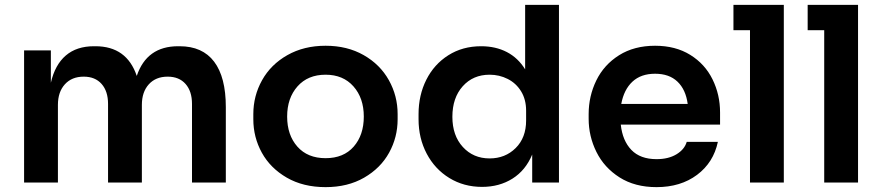

<svg xmlns="http://www.w3.org/2000/svg" viewBox="-20 -750 3626 789"><path d="M79 -543H189V-410Q206 -484 250.5 -522Q295 -560 366 -560H372Q501 -560 542 -438Q583 -560 712 -560H718Q812 -560 860 -496.5Q908 -433 908 -310V0H769V-323Q769 -375 742.5 -405Q716 -435 669 -435Q620 -435 591.5 -403.5Q563 -372 563 -319V0H424V-323Q424 -375 397.5 -405Q371 -435 324 -435Q275 -435 246.5 -403.5Q218 -372 218 -319V0H79Z M1021 -260V-281Q1021 -356 1057 -420.5Q1093 -485 1161 -523.5Q1229 -562 1318 -562Q1407 -562 1474.5 -523.5Q1542 -485 1578 -420.5Q1614 -356 1614 -281V-260Q1614 -186 1579 -122.5Q1544 -59 1476.5 -20Q1409 19 1318 19Q1226 19 1158.5 -20Q1091 -59 1056 -122.5Q1021 -186 1021 -260ZM1475 -271Q1475 -347 1432.5 -395Q1390 -443 1318 -443Q1245 -443 1202.5 -395Q1160 -347 1160 -271Q1160 -195 1202 -147.5Q1244 -100 1318 -100Q1392 -100 1433.5 -147.5Q1475 -195 1475 -271Z M1700 -260V-281Q1700 -359 1732 -422.5Q1764 -486 1822.5 -523Q1881 -560 1957 -560Q2017 -560 2063 -536Q2109 -512 2138 -465V-730H2277V0H2167V-115Q2140 -50 2086 -16Q2032 18 1961 18Q1886 18 1826.5 -18.5Q1767 -55 1733.5 -118.5Q1700 -182 1700 -260ZM2142 -255V-295Q2142 -341 2121.5 -374.5Q2101 -408 2066.5 -425.5Q2032 -443 1992 -443Q1924 -443 1881.5 -395.5Q1839 -348 1839 -270Q1839 -193 1882 -146Q1925 -99 1992 -99Q2056 -99 2099 -141.5Q2142 -184 2142 -255Z M2399 -262V-281Q2399 -355 2430.5 -419.5Q2462 -484 2524 -523Q2586 -562 2672 -562Q2756 -562 2816.5 -524.5Q2877 -487 2908 -424Q2939 -361 2939 -288V-238H2531Q2538 -172 2574.5 -134Q2611 -96 2678 -96Q2727 -96 2760 -116Q2793 -136 2802 -167H2930Q2912 -82 2844.5 -31.5Q2777 19 2678 19Q2589 19 2526 -21Q2463 -61 2431 -125.5Q2399 -190 2399 -262ZM2806 -323Q2798 -382 2764 -414.5Q2730 -447 2672 -447Q2614 -447 2579 -414.5Q2544 -382 2533 -323Z M3062 -626H2994V-730H3201V0H3062Z M3367 -626H3299V-730H3506V0H3367Z"/></svg>

Font: Sora-SIA SemiBold
Style: Regular
Weight: 600
Designer: Jonathan Barnbrook, Julián Moncada
Foundry: Barnbrook Fonts
Version: Version 2.000